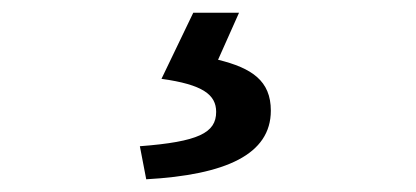

<svg xmlns="http://www.w3.org/2000/svg" viewBox="-20 -23 654 302"><path d="M210 259C335 252 406 220 406 151C406 104 376 84 323 71L356 -3H284L234 101C299 110 320 126 320 153C320 186 292 200 200 207Z"/></svg>

Font: Spoqa Han Sans Neo Medium
Style: Regular
Weight: 500
Designer: [Spoqa Han Sans Neo] Dong-huui Kim  Younghwa Kang  Yujin Lee  [Noto Sans] Ryoko NISHIZUKA  (kana & ideographs); Paul D. 
Foundry: Spoqa (http://www.spoqa-han-sans.com)
Version: Version 1.000